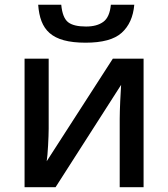

<svg xmlns="http://www.w3.org/2000/svg" viewBox="-20 -785 706 805"><path d="M444.8 -765.1C441.4 -730.5 431.2 -706.5 413.1 -693.4C395 -680.2 371.1 -673.8 340.8 -673.8C306.2 -673.8 281.2 -679.7 265.6 -691.9C250 -704.1 240.2 -728.5 236.8 -765.1H140.1C147.9 -660.6 193.8 -606 338.9 -606C408.7 -606 459.5 -619.6 490.2 -647.5C521 -675.3 538.6 -714.4 543 -765.1ZM184.1 -539.1H83V0H212.9L487.8 -429.2C485.8 -402.3 481.9 -323.2 481.9 -287.1V0H582V-539.1H453.1L175.8 -108.9C180.2 -133.3 184.1 -215.3 184.1 -245.1Z"/></svg>

Font: Noto Reveo Sans
Style: Regular
Weight: 500
Designer: Monotype Design Team
Foundry: Monotype Imaging Inc.
Version: Version 2.007